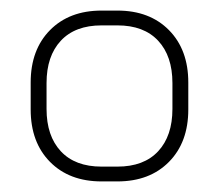

<svg xmlns="http://www.w3.org/2000/svg" viewBox="-20 -486 417 363"><path d="M68 -280Q68 -229 95 -200Q122 -171 172 -171H202Q252 -171 279 -200Q306 -229 306 -280V-329Q306 -380 279 -409Q252 -438 202 -438H172Q122 -438 95 -409Q68 -380 68 -329ZM336 -279Q336 -217 299.5 -180Q263 -143 202 -143H172Q111 -143 74.5 -180Q38 -217 38 -279V-330Q38 -392 74.5 -429Q111 -466 172 -466H202Q263 -466 299.5 -429Q336 -392 336 -330Z"/></svg>

Font: Rajdhani Light
Style: Regular
Weight: 300
Designer: Satya Rajpurohit, Jyotish Sonowal
Foundry: Indian Type Foundry
Version: Version 1.201;PS 1.0;hotconv 1.0.78;makeotf.lib2.5.61930; tt